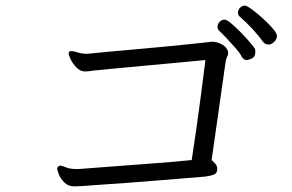

<svg xmlns="http://www.w3.org/2000/svg" viewBox="-20 -742 1040 685"><path d="M938 -583Q927 -583 919 -592Q902 -616 880 -639.5Q858 -663 836 -682Q829 -688 829 -697Q829 -707 836.5 -714.5Q844 -722 854 -722Q860 -722 878 -709Q896 -696 917 -677Q938 -658 953 -640.5Q968 -623 968 -614Q968 -602 958 -592.5Q948 -583 938 -583ZM891 -558Q891 -539 879 -533.5Q867 -528 860 -528Q849 -528 843 -539Q835 -554 819.5 -571.5Q804 -589 788.5 -605.5Q773 -622 762 -632Q756 -638 756 -646Q756 -656 763.5 -664Q771 -672 781 -672Q789 -672 805.5 -658Q822 -644 840.5 -625Q859 -606 872.5 -590Q886 -574 889 -569Q891 -566 891 -558ZM755 -139Q755 -124 744 -119.5Q733 -115 712 -112Q689 -110 645 -106.5Q601 -103 547 -98.5Q493 -94 438.5 -90Q384 -86 339 -83Q294 -80 269 -78Q263 -78 257 -77.5Q251 -77 246 -77Q223 -77 209 -91.5Q195 -106 189.5 -121.5Q184 -137 184 -139Q184 -145 188 -148Q191 -151 194 -151Q202 -151 215.5 -145Q229 -139 252 -139H262Q287 -141 326.5 -144Q366 -147 412.5 -150.5Q459 -154 506.5 -157.5Q554 -161 595.5 -164.5Q637 -168 664 -171Q670 -209 682 -293Q694 -377 713 -528Q676 -524 620.5 -519Q565 -514 505.5 -508.5Q446 -503 394 -498Q342 -493 312 -490Q305 -489 298 -488Q291 -487 284 -487Q267 -487 253.5 -500.5Q240 -514 232.5 -529.5Q225 -545 225 -550Q225 -556 229 -559Q230 -560 234 -560Q242 -560 257 -555Q272 -550 291 -550Q294 -550 296.5 -550.5Q299 -551 302 -551Q329 -554 373 -558Q417 -562 468.5 -566.5Q520 -571 571.5 -576Q623 -581 666 -585.5Q709 -590 735 -593H739Q752 -593 768 -585.5Q784 -578 791 -565Q794 -558 794 -553Q794 -546 790.5 -540Q787 -534 785 -522L735 -171Q742 -165 748 -158Q754 -151 755 -143Z"/></svg>

Font: Moon Stars Kai T
Style: Regular
Weight: 400
Designer: GuiWonder
Version: Version 1.101